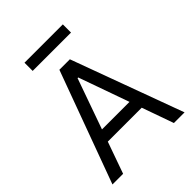

<svg xmlns="http://www.w3.org/2000/svg" viewBox="-251 -1043 1177 1177"><g transform="rotate(-45 338.0 -454.5)"><path d="M117.9 0 191.1 -206H485.1L558.2 0H650.6L383.5 -727.3H292.6L25.6 0ZM171.9 -838.1H504.3V-909.1H171.9ZM218.8 -284.1 335.2 -612.2H340.9L457.4 -284.1Z"/></g></svg>

Font: Magic Ui Pro
Style: Regular
Weight: 400
Designer: Stefan Endress, Andreas Faust
Version: Version 1.000;FEAKit 1.0